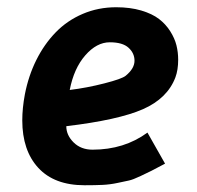

<svg xmlns="http://www.w3.org/2000/svg" viewBox="-20 -519 558 543"><path d="M177.2 -264.6Q225.6 -270.5 275.1 -283.2Q324.7 -295.9 335.4 -304.7Q360.4 -325.2 360.4 -347.2Q360.4 -368.7 343.5 -384Q326.7 -399.4 290.5 -399.4Q253.4 -399.4 221.2 -362.5Q189 -325.7 177.2 -264.6ZM308.6 -498.5Q348.1 -498.5 379.4 -489.3Q410.6 -480 429.7 -465.3Q448.7 -450.7 461.4 -430.7Q474.1 -410.6 479 -390.9Q483.9 -371.1 483.9 -350.1Q483.9 -321.3 476.1 -300.3Q453.6 -240.7 384.3 -210.2Q314.9 -179.7 167.5 -162.1Q167.5 -136.7 188.2 -116.2Q209 -95.7 241.7 -95.7Q331.1 -95.7 397 -144L446.8 -56.2Q416.5 -40 408.2 -35.9Q399.9 -31.7 377.7 -21.2Q355.5 -10.7 344.7 -8.5Q334 -6.3 312.7 -1.7Q291.5 2.9 270 3.9Q248.5 4.9 219.2 4.9Q133.8 4.9 88.4 -44.2Q43 -93.3 43 -178.7Q43 -212.9 50.3 -252Q60.5 -304.7 82.8 -349.4Q105 -394 137.5 -427.5Q169.9 -460.9 213.9 -479.7Q257.8 -498.5 308.6 -498.5Z"/></svg>

Font: Fantasque Sans Mono
Style: Bold Italic
Weight: 700
Italic angle: -11°
Monospace: yes
Designer: Jany Belluz
Version: Version 1.7.1